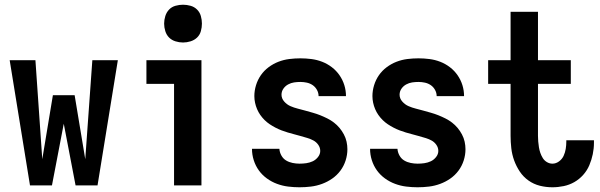

<svg xmlns="http://www.w3.org/2000/svg" viewBox="-20 -785 2540 813"><path d="M107 0H200L250 -261L300 0H393L479 -530H371L341 -111L296 -382H204L159 -111L130 -530H21Z M717 0H833V-530H600V-430H717ZM755 -605Q771 -605 787 -610Q803 -615 814.5 -626Q826 -637 830.5 -653Q835 -669 835 -685Q835 -701 830.5 -717Q826 -733 814.5 -744.5Q803 -756 787 -760.5Q771 -765 755 -765Q739 -765 723 -760.5Q707 -756 696 -744.5Q685 -733 680 -717Q675 -701 675 -685Q675 -669 680 -653Q685 -637 696 -626Q707 -615 723 -610Q739 -605 755 -605Z M1248 8Q1273 8 1297 5Q1321 2 1344 -6.5Q1367 -15 1387 -29Q1407 -43 1421.5 -62.5Q1436 -82 1443.5 -105.5Q1451 -129 1451 -153Q1451 -169 1447.5 -185Q1444 -201 1436 -216Q1428 -231 1417.5 -243.5Q1407 -256 1394 -266Q1381 -276 1366 -283.5Q1351 -291 1336 -297Q1321 -303 1305 -307.5Q1289 -312 1273 -316.5Q1257 -321 1241 -325Q1225 -329 1210 -335.5Q1195 -342 1183.5 -355Q1172 -368 1172 -384Q1172 -398 1180 -409.5Q1188 -421 1200 -427.5Q1212 -434 1225 -436Q1238 -438 1252 -438Q1266 -438 1279.5 -435Q1293 -432 1304 -424.5Q1315 -417 1322 -404.5Q1329 -392 1329 -378H1445Q1445 -402 1438 -424.5Q1431 -447 1417.5 -466.5Q1404 -486 1385 -500.5Q1366 -515 1344 -523.5Q1322 -532 1298.5 -535Q1275 -538 1252 -538Q1228 -538 1204.5 -535Q1181 -532 1159 -523.5Q1137 -515 1117.5 -500.5Q1098 -486 1084.5 -466.5Q1071 -447 1064 -424Q1057 -401 1057 -378Q1057 -364 1060 -350Q1063 -336 1068.5 -323Q1074 -310 1082 -298.5Q1090 -287 1100 -277Q1110 -267 1122 -259Q1134 -251 1146.5 -244.5Q1159 -238 1172 -233Q1185 -228 1198.5 -224Q1212 -220 1225.5 -216.5Q1239 -213 1253 -209Q1267 -205 1280.5 -201Q1294 -197 1306.5 -190.5Q1319 -184 1327.5 -172Q1336 -160 1336 -146Q1336 -132 1326.5 -120Q1317 -108 1304 -102Q1291 -96 1277 -94Q1263 -92 1248 -92Q1234 -92 1219 -95Q1204 -98 1191.5 -105.5Q1179 -113 1171.5 -126.5Q1164 -140 1163 -155H1047Q1047 -130 1054.5 -106.5Q1062 -83 1076 -63.5Q1090 -44 1110 -29.5Q1130 -15 1153 -6.5Q1176 2 1200 5Q1224 8 1248 8Z M1748 8Q1773 8 1797 5Q1821 2 1844 -6.5Q1867 -15 1887 -29Q1907 -43 1921.5 -62.5Q1936 -82 1943.5 -105.5Q1951 -129 1951 -153Q1951 -169 1947.5 -185Q1944 -201 1936 -216Q1928 -231 1917.5 -243.5Q1907 -256 1894 -266Q1881 -276 1866 -283.5Q1851 -291 1836 -297Q1821 -303 1805 -307.5Q1789 -312 1773 -316.5Q1757 -321 1741 -325Q1725 -329 1710 -335.5Q1695 -342 1683.5 -355Q1672 -368 1672 -384Q1672 -398 1680 -409.5Q1688 -421 1700 -427.5Q1712 -434 1725 -436Q1738 -438 1752 -438Q1766 -438 1779.5 -435Q1793 -432 1804 -424.5Q1815 -417 1822 -404.5Q1829 -392 1829 -378H1945Q1945 -402 1938 -424.5Q1931 -447 1917.5 -466.5Q1904 -486 1885 -500.5Q1866 -515 1844 -523.5Q1822 -532 1798.5 -535Q1775 -538 1752 -538Q1728 -538 1704.5 -535Q1681 -532 1659 -523.5Q1637 -515 1617.5 -500.5Q1598 -486 1584.5 -466.5Q1571 -447 1564 -424Q1557 -401 1557 -378Q1557 -364 1560 -350Q1563 -336 1568.5 -323Q1574 -310 1582 -298.5Q1590 -287 1600 -277Q1610 -267 1622 -259Q1634 -251 1646.5 -244.5Q1659 -238 1672 -233Q1685 -228 1698.5 -224Q1712 -220 1725.5 -216.5Q1739 -213 1753 -209Q1767 -205 1780.5 -201Q1794 -197 1806.5 -190.5Q1819 -184 1827.5 -172Q1836 -160 1836 -146Q1836 -132 1826.5 -120Q1817 -108 1804 -102Q1791 -96 1777 -94Q1763 -92 1748 -92Q1734 -92 1719 -95Q1704 -98 1691.5 -105.5Q1679 -113 1671.5 -126.5Q1664 -140 1663 -155H1547Q1547 -130 1554.5 -106.5Q1562 -83 1576 -63.5Q1590 -44 1610 -29.5Q1630 -15 1653 -6.5Q1676 2 1700 5Q1724 8 1748 8Z M2319 8Q2343 8 2367 3Q2391 -2 2412 -14Q2433 -26 2449.5 -44.5Q2466 -63 2475.5 -85.5Q2485 -108 2490 -132Q2495 -156 2495 -180Q2495 -183 2495 -185.5Q2495 -188 2495 -191H2378Q2378 -189 2378 -188Q2378 -187 2378 -186Q2378 -170 2375.5 -154.5Q2373 -139 2366.5 -125Q2360 -111 2347 -101.5Q2334 -92 2319 -92Q2307 -92 2296 -98.5Q2285 -105 2278.5 -115.5Q2272 -126 2268 -137.5Q2264 -149 2262 -161.5Q2260 -174 2259 -186Q2258 -198 2258 -210V-430H2397V-530H2258V-735H2142V-530H2047V-430H2142V-210Q2142 -184 2145 -157.5Q2148 -131 2157 -106Q2166 -81 2181 -58.5Q2196 -36 2218 -20.5Q2240 -5 2266 1.5Q2292 8 2319 8Z"/></svg>

Font: Iosevka SS09
Style: Bold
Weight: 700
Monospace: yes
Designer: Belleve Invis
Foundry: Belleve Invis
Version: Version 5.2.1; ttfautohint (v1.8.3)